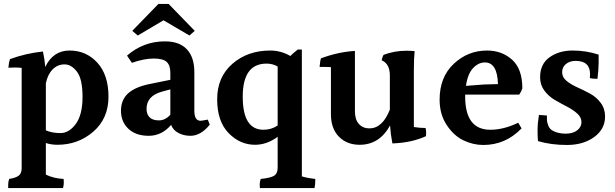

<svg xmlns="http://www.w3.org/2000/svg" viewBox="-20 -777 3151 984"><path d="M215 -109Q246 -95 290 -95Q334 -95 368.5 -142Q403 -189 403 -280.5Q403 -372 374.5 -409.5Q346 -447 310.5 -447Q275 -447 249.5 -421Q224 -395 215 -350ZM91 85V-429Q75 -431 57 -431Q39 -431 23 -430Q25 -456 31 -474Q113 -504 200 -513Q209 -472 212 -434Q252 -518 337 -518Q422 -518 479 -455.5Q536 -393 536 -281.5Q536 -170 458.5 -102.5Q381 -35 274 -35Q243 -35 215 -44V118Q257 138 306 140Q307 147 307 159Q307 171 303 187H22Q22 181 22 168Q22 155 27 140Q60 135 75.5 123.5Q91 112 91 85Z M818 -673 686 -595 658 -619 792 -757H844L978 -619L951 -595ZM731 -219Q731 -192 746.5 -176Q762 -160 794.5 -160Q827 -160 853 -189V-319L809 -307Q731 -285 731 -219ZM956 -81Q922 -81 894.5 -95.5Q867 -110 857 -137Q809 -81 742.5 -81Q676 -81 638 -117Q600 -153 600 -209Q600 -265 636 -298Q672 -331 745 -346L853 -368V-404Q853 -442 834.5 -459.5Q816 -477 767.5 -477Q719 -477 656 -455L631 -492Q715 -565 825 -565Q900 -565 938 -524Q976 -483 976 -408V-209Q976 -158 1008 -158Q1013 -158 1045 -164L1055 -138Q1009 -81 956 -81Z M1346 -451Q1224 -451 1224 -281.5Q1224 -112 1330 -112Q1371 -112 1403 -134V-436Q1378 -451 1346 -451ZM1527 -523V127Q1557 136 1596 140Q1596 170 1592 187H1312Q1311 180 1311 168Q1311 156 1316 140Q1367 135 1385 123.5Q1403 112 1403 82V-76Q1348 -35 1287 -35Q1210 -35 1151.5 -95Q1093 -155 1093 -268.5Q1093 -382 1171 -450Q1249 -518 1365 -518Q1420 -518 1468 -490Q1478 -501 1506 -523Z M2101 -415V-126Q2133 -121 2161 -121Q2164 -109 2164 -98Q2164 -87 2163 -79Q2088 -45 1991 -42Q1982 -88 1979 -134Q1925 -35 1823 -35Q1758 -35 1717 -76.5Q1676 -118 1676 -192V-433Q1661 -434 1645.5 -434Q1630 -434 1618 -434Q1620 -464 1625 -478Q1713 -511 1799 -516V-206Q1799 -164 1819.5 -141.5Q1840 -119 1873 -119Q1940 -119 1978 -215V-390Q1978 -450 1936 -468Q1940 -487 1946 -496Q2001 -517 2064 -517Q2084 -517 2105 -515Q2101 -479 2101 -415Z M2465 -457Q2432 -457 2404.5 -428Q2377 -399 2368 -337L2461 -344L2532 -346Q2529 -457 2465 -457ZM2364 -292V-282Q2364 -112 2493 -112Q2561 -112 2636 -148L2653 -119Q2571 -34 2457 -34Q2405 -34 2355.5 -57.5Q2306 -81 2269.5 -136Q2233 -191 2233 -266Q2233 -382 2305.5 -450Q2378 -518 2476 -518Q2552 -518 2604.5 -471Q2657 -424 2657 -324Q2651 -306 2641 -292Z M2748 -381Q2748 -449 2796.5 -483.5Q2845 -518 2915 -518Q2985 -518 3048 -497Q3048 -485 3048 -454.5Q3048 -424 3042 -373Q3016 -373 3003 -377Q3004 -388 3004 -397Q3004 -465 2930 -465Q2900 -465 2880.5 -449Q2861 -433 2861 -407Q2861 -381 2883.5 -362.5Q2906 -344 2938.5 -329.5Q2971 -315 3003.5 -297.5Q3036 -280 3058.5 -250Q3081 -220 3081 -180Q3081 -115 3025 -74.5Q2969 -34 2886 -34Q2803 -34 2737 -54Q2735 -77 2735 -110.5Q2735 -144 2742 -188Q2744 -188 2783 -185Q2783 -179 2783 -164.5Q2783 -150 2790.5 -132Q2798 -114 2815 -106Q2842 -92 2879 -92Q2916 -92 2938 -109Q2960 -126 2960 -151Q2960 -176 2938 -195.5Q2916 -215 2885 -231Q2854 -247 2823 -265Q2792 -283 2770 -312.5Q2748 -342 2748 -381Z"/></svg>

Font: Halant Semibold
Style: Regular
Weight: 600
Version: Version 1.100;PS 1.0;hotconv 1.0.78;makeotf.lib2.5.61930; tt